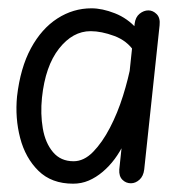

<svg xmlns="http://www.w3.org/2000/svg" viewBox="-20 -441 458 462"><path d="M156 1Q104 1 72.5 -30Q41 -61 28.5 -109Q16 -157 21 -209Q29 -278 54.5 -325Q80 -372 118 -396.5Q156 -421 200 -421Q226 -421 256.5 -409Q287 -397 309 -372L303 -317Q286 -343 255 -354.5Q224 -366 198 -366Q155 -366 122 -324Q89 -282 81 -206Q77 -167 83 -132Q89 -97 107.5 -75Q126 -53 157 -53Q182 -53 204 -75.5Q226 -98 244.5 -133.5Q263 -169 276 -210.5Q289 -252 296 -290L279 -97Q269 -76 256 -58.5Q243 -41 227 -27.5Q211 -14 193.5 -6.5Q176 1 156 1ZM295 0Q283 0 274.5 -8.5Q266 -17 267 -33L304 -384Q306 -400 316 -408Q326 -416 337 -416Q348 -416 357 -407Q366 -398 364 -380L327 -33Q325 -17 315.5 -8.5Q306 0 295 0Z"/></svg>

Font: Edu SA Beginner
Style: Regular
Weight: 400
Designer: Tina and Corey Anderson
Foundry: Google for Education
Version: Version 1.003